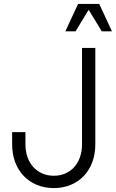

<svg xmlns="http://www.w3.org/2000/svg" viewBox="-20 -945 592 981"><path d="M255 16C381 16 467 -75 467 -207V-700H399V-207C399 -112 341 -47 255 -47C169 -47 110 -112 110 -207V-270H42V-207C42 -75 129 16 255 16ZM314 -785H366L433 -895L500 -785H552L487 -925H379Z"/></svg>

Font: Uncut Sans Book
Style: Regular
Weight: 350
Designer: Kasper Nordkvist
Foundry: UNCUT.wtf
Version: Version 1.304;Glyphs 3.2 (3246)